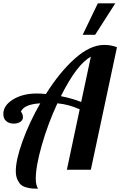

<svg xmlns="http://www.w3.org/2000/svg" viewBox="-59 -1020 723 1154"><path d="M487 0H343L420 -363Q354 -393 286 -399Q229 -276 192.5 -148.5Q156 -21 156 54Q156 93 170 114Q148 114 134.5 113Q121 112 100 106.5Q79 101 67 90.5Q55 80 45.5 59Q36 38 36 8Q36 -59 76.5 -171.5Q117 -284 183 -399Q83 -393 66 -347Q70 -347 74.5 -336.5Q79 -326 79 -316Q79 -298 63 -287.5Q47 -277 23 -277Q-4 -277 -21.5 -292Q-39 -307 -39 -335Q-39 -386 19 -422Q77 -458 163 -458Q185 -458 217 -455Q299 -586 391 -668Q483 -750 567 -750Q610 -750 644 -736ZM429 -407 487 -679Q403 -634 307 -442Q377 -428 429 -407ZM438 -811 529 -1000H634L513 -811Z"/></svg>

Font: Lobster Two
Style: Bold Italic
Weight: 700
Designer: Pablo Impallari
Foundry: Pablo Impallari. www.impallari.com
Version: Version 2.000